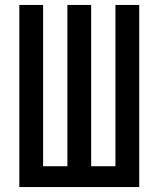

<svg xmlns="http://www.w3.org/2000/svg" viewBox="-20 -755 640 775"><path d="M58 0V-735H154V-84H252V-735H348V-84H446V-735H542V0Z"/></svg>

Font: Iosevka Curly Medium Extended
Style: Regular
Weight: 500
Width: 7
Monospace: yes
Designer: Belleve Invis
Foundry: Belleve Invis
Version: Version 11.1.0; ttfautohint (v1.8.3)